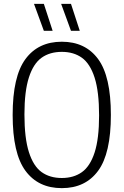

<svg xmlns="http://www.w3.org/2000/svg" viewBox="-20 -965 640 994"><path d="M45.5 -370Q45.5 -569.5 111.8 -659.2Q178 -749 300 -749Q422 -749 488 -659.2Q554 -569.5 554 -370Q554 -170.5 488 -80.8Q422 9 300 9Q178 9 111.8 -80.8Q45.5 -170.5 45.5 -370ZM493 -367.5Q493 -490.5 469.8 -563Q446.5 -635.5 404 -666Q361.5 -696.5 300 -696.5Q238 -696.5 195.5 -666.2Q153 -636 129.8 -564.5Q106.5 -493 106.5 -372.5Q106.5 -249.5 129.8 -177Q153 -104.5 195.5 -74Q238 -43.5 300 -43.5Q361.5 -43.5 404 -73.8Q446.5 -104 469.8 -175.5Q493 -247 493 -367.5ZM207 -805.5 156 -945H207L252.5 -805.5ZM347.5 -805.5 296.5 -945H347.5L393 -805.5Z"/></svg>

Font: Encode Sans Condensed Light
Style: Regular
Weight: 300
Width: 3
Designer: Multiple Designers
Foundry: Impallari Type
Version: Version 2.000